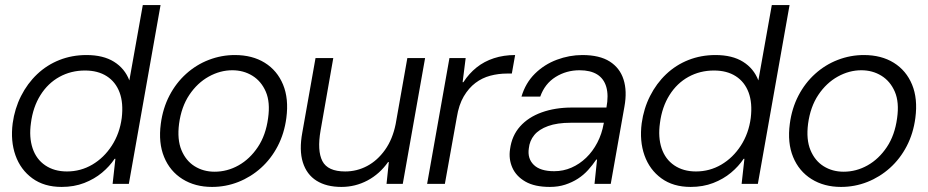

<svg xmlns="http://www.w3.org/2000/svg" viewBox="-20 -725 3659 757"><path d="M223 12Q154 12 107.5 -22Q61 -56 41 -112.5Q21 -169 30 -239Q38 -297 63 -346.5Q88 -396 126.5 -432.5Q165 -469 214.5 -488.5Q264 -508 321 -508Q387 -508 429.5 -481.5Q472 -455 490 -408L543 -705H613L488 0H424L435 -99H432Q412 -69 382 -44Q352 -19 312 -3.5Q272 12 223 12ZM244 -49Q298 -49 344 -76Q390 -103 421 -151Q452 -199 460 -260Q467 -319 451.5 -360.5Q436 -402 401 -424.5Q366 -447 315 -447Q260 -447 214.5 -422Q169 -397 139.5 -350Q110 -303 102 -240Q94 -184 108.5 -140.5Q123 -97 158.5 -73Q194 -49 244 -49Z M816 12Q749 12 699.5 -19Q650 -50 627 -106Q604 -162 614 -237Q622 -298 648 -348Q674 -398 714 -434Q754 -470 803.5 -489Q853 -508 906 -508Q975 -508 1024 -477.5Q1073 -447 1096 -391.5Q1119 -336 1109 -260Q1101 -199 1075 -149Q1049 -99 1009 -63Q969 -27 919.5 -7.5Q870 12 816 12ZM826 -48Q876 -48 920.5 -73Q965 -98 996.5 -145Q1028 -192 1037 -259Q1046 -322 1028 -363.5Q1010 -405 975 -426.5Q940 -448 896 -448Q848 -448 803 -423Q758 -398 726.5 -351Q695 -304 686 -237Q678 -175 695.5 -133Q713 -91 747.5 -69.5Q782 -48 826 -48Z M1326 12Q1267 12 1228 -12.5Q1189 -37 1174 -85Q1159 -133 1172 -203L1224 -496H1294L1244 -211Q1230 -131 1251 -90Q1272 -49 1341 -49Q1387 -49 1427.5 -70.5Q1468 -92 1498 -134Q1528 -176 1540 -236L1586 -496H1656L1568 0H1504L1513 -86H1510Q1477 -39 1429 -13.5Q1381 12 1326 12Z M1664 0 1752 -496H1816L1804 -401H1807Q1829 -435 1859 -459Q1889 -483 1927.5 -495.5Q1966 -508 2011 -508L1998 -435H1979Q1945 -435 1913 -426.5Q1881 -418 1854.5 -398Q1828 -378 1808.5 -345Q1789 -312 1781 -262L1734 0Z M2148 12Q2088 12 2051.5 -9Q2015 -30 2000 -64Q1985 -98 1991 -137Q1998 -190 2030.5 -226.5Q2063 -263 2116 -282Q2169 -301 2235 -301H2371Q2380 -349 2370.5 -382Q2361 -415 2334.5 -431.5Q2308 -448 2265 -448Q2213 -448 2170.5 -421.5Q2128 -395 2110 -344H2036Q2052 -398 2089 -434.5Q2126 -471 2175.5 -489.5Q2225 -508 2276 -508Q2344 -508 2384 -482.5Q2424 -457 2438.5 -411.5Q2453 -366 2442 -305L2388 0H2324L2334 -96H2331Q2317 -75 2299 -55Q2281 -35 2258.5 -20.5Q2236 -6 2208.5 3Q2181 12 2148 12ZM2165 -50Q2201 -50 2233 -64Q2265 -78 2291 -103Q2317 -128 2335 -162.5Q2353 -197 2360 -237L2361 -241H2230Q2177 -241 2141 -228Q2105 -215 2086.5 -192.5Q2068 -170 2065 -140Q2059 -100 2084.5 -75Q2110 -50 2165 -50Z M2703 12Q2634 12 2587.5 -22Q2541 -56 2521 -112.5Q2501 -169 2510 -239Q2518 -297 2543 -346.5Q2568 -396 2606.5 -432.5Q2645 -469 2694.5 -488.5Q2744 -508 2801 -508Q2867 -508 2909.5 -481.5Q2952 -455 2970 -408L3023 -705H3093L2968 0H2904L2915 -99H2912Q2892 -69 2862 -44Q2832 -19 2792 -3.5Q2752 12 2703 12ZM2724 -49Q2778 -49 2824 -76Q2870 -103 2901 -151Q2932 -199 2940 -260Q2947 -319 2931.5 -360.5Q2916 -402 2881 -424.5Q2846 -447 2795 -447Q2740 -447 2694.5 -422Q2649 -397 2619.5 -350Q2590 -303 2582 -240Q2574 -184 2588.5 -140.5Q2603 -97 2638.5 -73Q2674 -49 2724 -49Z M3296 12Q3229 12 3179.5 -19Q3130 -50 3107 -106Q3084 -162 3094 -237Q3102 -298 3128 -348Q3154 -398 3194 -434Q3234 -470 3283.5 -489Q3333 -508 3386 -508Q3455 -508 3504 -477.5Q3553 -447 3576 -391.5Q3599 -336 3589 -260Q3581 -199 3555 -149Q3529 -99 3489 -63Q3449 -27 3399.5 -7.5Q3350 12 3296 12ZM3306 -48Q3356 -48 3400.5 -73Q3445 -98 3476.5 -145Q3508 -192 3517 -259Q3526 -322 3508 -363.5Q3490 -405 3455 -426.5Q3420 -448 3376 -448Q3328 -448 3283 -423Q3238 -398 3206.5 -351Q3175 -304 3166 -237Q3158 -175 3175.5 -133Q3193 -91 3227.5 -69.5Q3262 -48 3306 -48Z"/></svg>

Font: DM Sans 36pt Light
Style: Italic
Weight: 300
Italic angle: -10°
Designer: Colophon Foundry, Jonny Pinhorn
Foundry: Colophon Foundry
Version: Version 4.004;gftools[0.9.30]